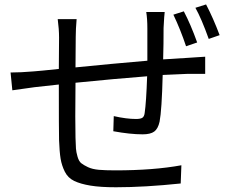

<svg xmlns="http://www.w3.org/2000/svg" viewBox="-20 -791 1017 843"><path d="M703.1 -738.3Q701.2 -726.6 698.2 -668Q698.2 -645.5 697.8 -598.6Q697.3 -551.8 696.3 -530.3Q712.9 -531.2 805.7 -537.1Q817.4 -538.1 843.3 -539.6Q869.1 -541 880.9 -542V-466.8H805.7Q799.8 -466.8 694.3 -461.9Q690.4 -306.6 680.7 -256.8Q673.8 -225.6 657.2 -213.4Q640.6 -201.2 606.4 -201.2Q551.8 -201.2 477.5 -214.8L479.5 -281.2Q535.2 -268.6 577.1 -268.6Q596.7 -268.6 605 -273.9Q613.3 -279.3 615.2 -294.9Q622.1 -341.8 626 -456.1Q486.3 -445.3 311.5 -427.7Q309.6 -252.9 311.5 -186.5Q312.5 -153.3 313.5 -138.7Q314.5 -124 320.3 -103.5Q326.2 -83 336.4 -74.7Q346.7 -66.4 366.2 -57.1Q385.7 -47.9 414.6 -45.4Q443.4 -43 486.3 -43Q654.3 -43 776.4 -65.4L773.4 14.6Q614.3 31.2 489.3 31.2Q420.9 31.2 377 23.9Q333 16.6 305.7 3.4Q278.3 -9.8 264.6 -37.1Q251 -64.5 246.1 -94.2Q241.2 -124 239.3 -175.8Q238.3 -217.8 238.3 -419.9L131.8 -408.2Q89.8 -402.3 34.2 -394.5L26.4 -472.7Q70.3 -472.7 127 -477.5Q155.3 -479.5 238.3 -488.3Q239.3 -554.7 239.3 -626Q239.3 -663.1 233.4 -707H316.4Q312.5 -662.1 312.5 -628.9Q312.5 -547.9 311.5 -495.1Q465.8 -510.7 627 -524.4V-665Q627 -709 622.1 -738.3ZM741.2 -726.6 787.1 -741.2Q817.4 -683.6 845.7 -604.5L796.9 -587.9Q772.5 -661.1 741.2 -726.6ZM837.9 -756.8 884.8 -771.5Q916 -711.9 944.3 -636.7L896.5 -620.1Q864.3 -710 837.9 -756.8Z"/></svg>

Font: Min Sans
Style: Regular
Weight: 400
Designer: Jinseong-Kim, NotoSansCJK, Nunito
Foundry: Jinseong-Kim
Version: Version 1.400;Glyphs 3.1.2 (3151)